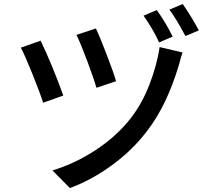

<svg xmlns="http://www.w3.org/2000/svg" viewBox="-20 -908 1040 967"><path d="M365.2 -732.4 462.9 -764.6Q480.5 -728.5 516.1 -636.2Q551.8 -543.9 564.5 -499L465.8 -465.8Q453.1 -510.7 419.4 -600.6Q385.7 -690.4 365.2 -732.4ZM784.2 -670.9 899.4 -643.6Q893.6 -628.9 879.9 -577.1Q820.3 -378.9 723.6 -252Q648.4 -152.3 544.9 -76.7Q441.4 -1 332 39.1L244.1 -49.8Q353.5 -82 459 -150.4Q564.5 -218.8 637.7 -311.5Q695.3 -385.7 732.4 -481.4Q769.5 -577.1 784.2 -670.9ZM85 -668 184.6 -703.1Q241.2 -585.9 298.8 -426.8L197.3 -390.6Q182.6 -437.5 143.6 -534.7Q104.5 -631.8 85 -668ZM703.1 -829.1 769.5 -857.4Q815.4 -793.9 849.6 -723.6L781.2 -694.3Q752.9 -757.8 703.1 -829.1ZM833 -859.4 900.4 -887.7Q946.3 -821.3 981.4 -754.9L914.1 -726.6Q859.4 -827.1 833 -859.4Z"/></svg>

Font: GenEi Gothic M SemiBold
Style: Regular
Weight: 500
Designer: o_tamon (Modified); [Source Han Sans]
Ryoko NISHIZUKA  (kana & ideographs); Paul D. Hunt (Latin, Greek & Cyrillic); Wenl
Version: Version 1.1a;Original Version 1.004